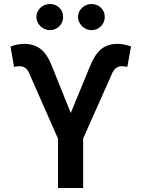

<svg xmlns="http://www.w3.org/2000/svg" viewBox="-20 -935 703 955"><path d="M268.6 -245.1 124 -573.2Q116.7 -589.4 105.2 -597.4Q93.8 -605.5 77.1 -605.5Q70.8 -605.5 62.5 -604.5Q54.2 -603.5 49.8 -602.5L32.2 -703.1Q65.4 -716.8 100.6 -716.8Q147.5 -716.8 180.4 -692.6Q213.4 -668.5 237.3 -608.4L332 -373L427.7 -605.5Q450.2 -662.6 482.2 -689.7Q514.2 -716.8 563.5 -716.8Q595.2 -716.8 631.8 -704.1L613.3 -602.5Q608.9 -603.5 600.8 -604.5Q592.8 -605.5 585.9 -605.5Q554.2 -605.5 539.1 -573.2L393.6 -246.1V0H268.6ZM161.1 -850.6Q161.1 -868.2 170.4 -883.1Q179.7 -897.9 195.1 -906.5Q210.4 -915 228.5 -915Q256.3 -915 275.1 -896.5Q293.9 -877.9 293.9 -850.6Q293.9 -833 285.4 -818.1Q276.9 -803.2 261.7 -794.2Q246.6 -785.2 228.5 -785.2Q210.9 -785.2 195.3 -794.2Q179.7 -803.2 170.4 -818.4Q161.1 -833.5 161.1 -850.6ZM368.2 -850.6Q368.2 -868.2 377.4 -883.1Q386.7 -897.9 402.1 -906.5Q417.5 -915 435.5 -915Q463.4 -915 482.2 -896.5Q501 -877.9 501 -850.6Q501 -833 492.4 -818.1Q483.9 -803.2 468.8 -794.2Q453.6 -785.2 435.5 -785.2Q418 -785.2 402.3 -794.2Q386.7 -803.2 377.4 -818.4Q368.2 -833.5 368.2 -850.6Z"/></svg>

Font: Pretendard GOV SemiBold
Style: Regular
Weight: 600
Designer: Base glyphs from Inter by Rasmus Andersson; Hangeul glyphs from Noto Sans CJK(Source Han Sans) by Jang Soo-young and Kan
Foundry: Kil Hyung-jin
Version: Version 1.309